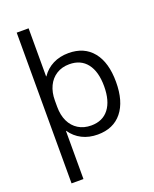

<svg xmlns="http://www.w3.org/2000/svg" viewBox="-178 -859 960 1197"><g transform="rotate(-20 301.5 -260.0)"><path d="M84 240V-760H163V-441H165Q194 -484 239.5 -507Q285 -530 343 -530Q447 -530 504 -459.5Q561 -389 561 -260Q561 -131 504 -60.5Q447 10 343 10Q285 10 239.5 -13Q194 -36 165 -79H163V240ZM324 -57Q400 -57 441 -110Q482 -163 482 -260Q482 -357 441 -410Q400 -463 324 -463Q275 -463 238.5 -440Q202 -417 182.5 -376Q163 -335 163 -281V-239Q163 -184 182.5 -143Q202 -102 238.5 -79.5Q275 -57 324 -57Z"/></g></svg>

Font: M PLUS 1
Style: Regular
Weight: 400
Designer: Coji Morishita
Foundry: UNDERFOREST DESIGN
Version: Version 1.001